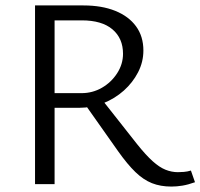

<svg xmlns="http://www.w3.org/2000/svg" viewBox="-20 -678 738 707"><path d="M109 0V-658H287Q355 -658 404.5 -638Q454 -618 481 -581Q508 -544 508 -492Q508 -450 488.5 -412Q469 -374 436 -344.5Q403 -315 360.5 -298Q318 -281 271 -281H137V-335H280Q321 -335 355.5 -355Q390 -375 411.5 -408.5Q433 -442 433 -480Q433 -537 394 -570Q355 -603 281 -603H181V0ZM611 9Q571 9 539.5 -3.5Q508 -16 478.5 -44.5Q449 -73 415 -121L288 -301L347 -322L485 -147Q517 -107 542 -84.5Q567 -62 589.5 -53Q612 -44 635 -44Q644 -44 657 -45Q670 -46 683 -50L698 -7Q673 2 652 5.5Q631 9 611 9Z"/></svg>

Font: Ysabeau Office
Style: Regular
Weight: 400
Designer: Christian Thalmann (Catharsis Fonts)
Version: Version 2.001;gftools[0.9.30]; featfreeze: tnum,lnum,ss02